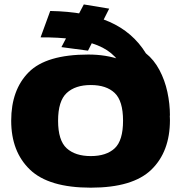

<svg xmlns="http://www.w3.org/2000/svg" viewBox="-20 -842 830 866"><path d="M389.5 4.5Q579 4.5 662.8 -76.8Q746.5 -158 746.5 -300.5Q746.5 -410.5 642 -503.2Q537.5 -596 378.5 -596Q189 -596 109.8 -516.5Q30.5 -437 30.5 -297.5Q30.5 -158 115.2 -76.8Q200 4.5 389.5 4.5ZM389.5 -138Q319.5 -138 280.8 -173.2Q242 -208.5 242 -297.5Q242 -386.5 280.8 -422.5Q319.5 -458.5 389.5 -458.5Q459.5 -458.5 497.2 -422.8Q535 -387 535 -297.5Q535 -208 497.2 -173Q459.5 -138 389.5 -138ZM746.5 -320Q746.5 -373.5 735 -427Q723.5 -480.5 699 -526.5Q674.5 -572.5 638 -601.5Q608.5 -649.5 567.2 -685Q526 -720.5 473 -743.8Q420 -767 353.8 -779Q287.5 -791 206.5 -792.5L163 -673.5Q245 -674 309 -665.2Q373 -656.5 420 -637.5Q467 -618.5 497 -587.2Q527 -556 541.5 -509.2Q556 -462.5 556 -399.5ZM377 -613.5 472.5 -803 358 -822 257 -629.5Z"/></svg>

Font: Anybody SemiExpanded ExtraBold
Style: Regular
Weight: 800
Width: 6
Version: Version 1.113;gftools[0.9.25]